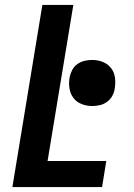

<svg xmlns="http://www.w3.org/2000/svg" viewBox="-20 -755 540 775"><path d="M30 0 151 -735H276L172 -105H409L392 0ZM352 -327Q330 -327 309.5 -335Q289 -343 276.5 -359.5Q264 -376 260.5 -398Q257 -420 261 -443Q264 -458 271.5 -472.5Q279 -487 292.5 -496.5Q306 -506 321.5 -509.5Q337 -513 353 -513Q375 -513 395 -505Q415 -497 428 -480.5Q441 -464 444 -442Q447 -420 443 -397Q441 -382 433 -367.5Q425 -353 411.5 -343.5Q398 -334 383 -330.5Q368 -327 352 -327Z"/></svg>

Font: Iosevka SS18 Extrabold
Style: Italic
Weight: 800
Italic angle: -9°
Monospace: yes
Designer: Belleve Invis
Foundry: Belleve Invis
Version: Version 25.1.1; ttfautohint (v1.8.4)